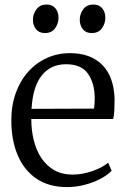

<svg xmlns="http://www.w3.org/2000/svg" viewBox="-20 -790 540 822"><path d="M267 11Q189.5 11 136.2 -25Q83 -61 55.8 -125.5Q28.5 -190 28.5 -274.5Q28.5 -339.5 47.8 -392.5Q67 -445.5 101.2 -483.5Q135.5 -521.5 181.2 -542Q227 -562.5 279.5 -562.5Q367.5 -562.5 417.5 -512.5Q467.5 -462.5 470.5 -366.5Q470.5 -338 469.5 -317.2Q468.5 -296.5 464.5 -280.5H114Q114 -231 125 -187.8Q136 -144.5 158 -112Q180 -79.5 213.2 -61Q246.5 -42.5 290.5 -42.5Q333.5 -42.5 376.8 -58Q420 -73.5 443 -93.5L458 -59Q439 -39.5 408.8 -23.8Q378.5 -8 341.5 1.5Q304.5 11 267 11ZM115 -324 382.5 -325Q384 -333.5 384.8 -346.8Q385.5 -360 385.5 -369Q385.5 -432.5 357 -473.8Q328.5 -515 263 -515Q231.5 -515 205.8 -503.8Q180 -492.5 160.5 -469.2Q141 -446 129.5 -410Q118 -374 115 -324ZM171.5 -648.5Q147.5 -648.5 134.2 -665Q121 -681.5 121 -705.5Q121 -730 136 -750.2Q151 -770.5 179 -770.5H180Q204.5 -770.5 217.5 -754.2Q230.5 -738 230.5 -713.5Q230.5 -689 215.8 -668.8Q201 -648.5 172.5 -648.5ZM372 -648.5Q347.5 -648.5 334.5 -665Q321.5 -681.5 321.5 -705.5Q321.5 -730 336.2 -750.2Q351 -770.5 379.5 -770.5H380.5Q405 -770.5 418 -754.2Q431 -738 431 -713.5Q431 -689 416.2 -668.8Q401.5 -648.5 373 -648.5Z"/></svg>

Font: Merriweather 36pt Light
Style: Regular
Weight: 300
Designer: Eben Sorkin
Foundry: Eben Sorkin
Version: Version 2.100